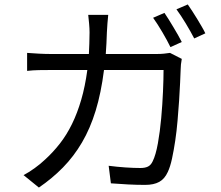

<svg xmlns="http://www.w3.org/2000/svg" viewBox="-20 -808 996 864"><path d="M86 -20Q109 -32 135.5 -51Q162 -70 184 -91Q219 -123 249.5 -162Q280 -201 304 -250Q328 -299 345.5 -359Q363 -419 373 -493H212Q183 -493 155.5 -492.5Q128 -492 102 -489V-570Q128 -568 156 -566.5Q184 -565 211 -565H380Q381 -588 382 -612Q383 -636 383 -662Q383 -679 381 -701.5Q379 -724 377 -741H467Q465 -725 463.5 -702.5Q462 -680 461 -663Q460 -637 459 -613Q458 -589 456 -565H684Q703 -565 717.5 -566.5Q732 -568 745 -570L798 -543Q793 -516 793 -496Q792 -473 790.5 -436Q789 -399 786 -355.5Q783 -312 779 -265Q775 -218 768.5 -174.5Q762 -131 754 -94Q746 -57 735 -34Q721 -3 696.5 10.5Q672 24 633 24Q596 24 556.5 22Q517 20 479 17L469 -62Q508 -57 545 -54.5Q582 -52 612 -52Q633 -52 646 -58.5Q659 -65 667 -82Q681 -110 690.5 -163Q700 -216 705.5 -277Q711 -338 713.5 -396.5Q716 -455 716 -493H448Q435 -390 410.5 -310Q386 -230 349 -167Q312 -104 263.5 -54.5Q215 -5 155 36ZM747 -596Q733 -625 711 -662.5Q689 -700 669 -728L720 -750Q729 -737 739.5 -720Q750 -703 760.5 -685.5Q771 -668 781 -650.5Q791 -633 798 -619ZM854 -635Q838 -666 816 -702.5Q794 -739 774 -766L825 -788Q834 -775 845.5 -757.5Q857 -740 867.5 -722.5Q878 -705 888 -688Q898 -671 904 -658Z"/></svg>

Font: Kinto Sans
Style: Regular
Weight: 400
Designer: Authors: Ryoko NISHIZUKA  (kana & ideographs); Paul D. Hunt (Latin, Greek & Cyrillic); Wenlong ZHANG  (bopomofo); Sandol
Foundry: Adobe Systems Incorporated, ookami Inc.
Version: Version 0.001